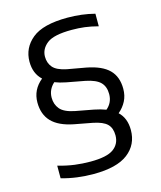

<svg xmlns="http://www.w3.org/2000/svg" viewBox="-113 -830 773 922"><g transform="rotate(-15 273.0 -369.0)"><path d="M238.5 9.5Q197 9.5 157 4.2Q117 -1 79 -12V-74.5Q123 -62 161.2 -57Q199.5 -52 239.5 -52Q320.5 -52 353.8 -76.2Q387 -100.5 387 -143Q387 -179.5 367.2 -199.2Q347.5 -219 298 -229L207.5 -246Q134.5 -260.5 100 -296.5Q65.5 -332.5 65.5 -392Q65.5 -455.5 117 -497.5Q79.5 -532 79.5 -591Q79.5 -659.5 133.8 -704Q188 -748.5 310 -748.5Q381 -748.5 445 -732V-669.5Q409 -679 378.5 -682.8Q348 -686.5 314.5 -686.5Q225 -686.5 191.2 -660Q157.5 -633.5 157.5 -595Q157.5 -563.5 176 -541.8Q194.5 -520 243.5 -510L336 -493.5Q411.5 -479 446.2 -444.2Q481 -409.5 481 -349.5Q481 -315.5 467.2 -288.8Q453.5 -262 429 -241.5Q465 -208 465 -149Q465 -76 409.2 -33.2Q353.5 9.5 238.5 9.5ZM319.5 -289Q352 -282.5 377 -273Q409 -300 409 -342.5Q409 -379.5 388 -401Q367 -422.5 315 -433L224 -450Q193 -456 169 -465.5Q137.5 -437 137.5 -396.5Q137.5 -363.5 157 -340Q176.5 -316.5 228.5 -306Z"/></g></svg>

Font: Encode Sans SmExp
Style: Regular
Weight: 400
Width: 6
Designer: Multiple Designers
Foundry: Impallari Type
Version: Version 3.002; ttfautohint (v1.8.3) -l 8 -r 50 -G 200 -x 14 